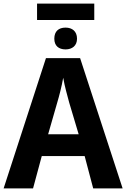

<svg xmlns="http://www.w3.org/2000/svg" viewBox="-20 -1037 695 1057"><path d="M499 -1017H184V-927H499ZM341 -885C303 -885 279 -865 279 -824C279 -785 303 -765 341 -765C377 -765 404 -785 404 -824C404 -865 377 -885 341 -885ZM493 0H655L421 -717H233L0 0H162L210 -178H446ZM413 -298H245L295 -472C306 -509 319 -558 328 -609C336 -561 351 -510 361 -472Z"/></svg>

Font: Noto Sans Display
Style: Bold
Weight: 700
Designer: Monotype Design Team
Foundry: Monotype Imaging Inc.
Version: Version 1.900